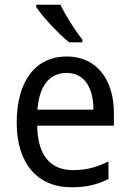

<svg xmlns="http://www.w3.org/2000/svg" viewBox="-20 -786 550 816"><path d="M237 -766H134V-756C159 -717 230 -641 274 -606H330V-618C300 -655 258 -721 237 -766ZM264 -546C132 -546 51 -443 51 -264C51 -94 137 10 284 10C347 10 392 -1 441 -25V-100C391 -75 347 -63 290 -63C193 -63 140 -127 138 -252H464V-306C464 -447 391 -546 264 -546ZM263 -476C342 -476 377 -409 377 -320H139C147 -421 190 -476 263 -476Z"/></svg>

Font: Noto Sans Lao Looped SemiCondensed
Style: Regular
Weight: 400
Width: 4
Designer: Mark Frömberg, Ben Mitchell
Foundry: The Fontpad Ltd
Version: Version 1.002